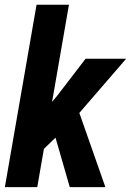

<svg xmlns="http://www.w3.org/2000/svg" viewBox="-22 -770 539 790"><path d="M261.7 -750.5 131.3 0H-2L128.4 -750.5ZM497.1 -528.3 267.6 -262.7 139.2 -138.7 108.4 -250.5 212.9 -375.5 330.1 -528.3ZM265.1 0 193.4 -248.5 295.4 -331.1 411.6 0Z"/></svg>

Font: Roboto Condensed
Style: Bold Italic
Weight: 700
Italic angle: -12°
Designer: Christian Robertson
Foundry: Google
Version: Version 3.0